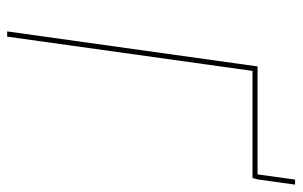

<svg xmlns="http://www.w3.org/2000/svg" viewBox="-170 -652 823 522"><g transform="rotate(90 241.0 -391.5)"><path d="M468.8 -782.7H482.4L468.3 -680.7L464.4 -667H173.3L80.1 0H65.9L161.1 -680.7H454.6Z"/></g></svg>

Font: Fira Sans Compressed Hair
Style: Italic
Weight: 100
Width: 3
Italic angle: -8°
Designer: Carrois Corporate & Edenspiekermann AG
Foundry: Carrois Corporate GbR & Edenspiekermann AG
Version: Version 4.203;PS 004.203;hotconv 1.0.88;makeotf.lib2.5.64775